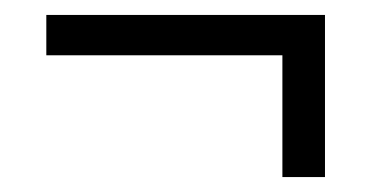

<svg xmlns="http://www.w3.org/2000/svg" viewBox="-20 -237 497 257"><path d="M358 0V-163H42V-217H415V0Z"/></svg>

Font: Tajawal Light
Style: Regular
Weight: 300
Designer: Boutros Fonts
Foundry: Created by Boutros International 2017
Version: Version 1.700